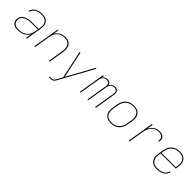

<svg xmlns="http://www.w3.org/2000/svg" viewBox="324 -1932 3552 3552"><g transform="rotate(45 2100.0 -156.5)"><path d="M212 8Q190 8 168 5Q146 2 127 -6Q108 -14 92.5 -28.5Q77 -43 68 -61.5Q59 -80 57 -102Q55 -124 59 -147Q62 -165 70 -183.5Q78 -202 92 -217Q106 -232 123.5 -242.5Q141 -253 159.5 -260Q178 -267 197 -272Q216 -277 235 -279.5Q254 -282 273 -283Q292 -284 311 -284H471L478 -326Q482 -350 481.5 -374.5Q481 -399 474 -421Q467 -443 452 -460.5Q437 -478 417 -489.5Q397 -501 373.5 -505Q350 -509 325 -509Q305 -509 284 -507Q263 -505 242.5 -499Q222 -493 202.5 -483Q183 -473 167 -457.5Q151 -442 140 -423Q129 -404 125 -384H104Q109 -406 120.5 -428Q132 -450 149.5 -467.5Q167 -485 188.5 -497Q210 -509 233 -516Q256 -523 279 -525.5Q302 -528 325 -528Q353 -528 379.5 -523.5Q406 -519 429 -506.5Q452 -494 468.5 -474Q485 -454 493.5 -429.5Q502 -405 502.5 -377.5Q503 -350 498 -323L445 0H424L442 -113Q426 -83 399.5 -58.5Q373 -34 342 -19Q311 -4 278 2Q245 8 212 8ZM218 -11Q245 -11 272.5 -15.5Q300 -20 326 -30.5Q352 -41 375.5 -59Q399 -77 416 -100Q433 -123 443 -149.5Q453 -176 457 -203L468 -265H311Q294 -265 277 -264Q260 -263 242.5 -261Q225 -259 208 -255Q191 -251 174 -245Q157 -239 140.5 -230.5Q124 -222 111 -209Q98 -196 90 -179.5Q82 -163 80 -146Q75 -116 82.5 -88Q90 -60 111 -42Q132 -24 160.5 -17.5Q189 -11 218 -11Z M643 0 729 -520H750L732 -415Q747 -442 769 -464.5Q791 -487 818 -501.5Q845 -516 874.5 -522Q904 -528 932 -528Q961 -528 989 -521.5Q1017 -515 1038.5 -499.5Q1060 -484 1074 -460.5Q1088 -437 1094 -410Q1100 -383 1099.5 -354.5Q1099 -326 1094 -297L1045 0H1024L1073 -300Q1078 -326 1078.5 -352Q1079 -378 1073.5 -402.5Q1068 -427 1055 -448Q1042 -469 1022.5 -483.5Q1003 -498 978 -503.5Q953 -509 926 -509Q902 -509 876.5 -504.5Q851 -500 828 -488Q805 -476 785 -457.5Q765 -439 751 -416.5Q737 -394 729 -370Q721 -346 717 -321L664 0Z M1243 215V196H1283Q1297 196 1311 192.5Q1325 189 1336 179Q1347 169 1355 156.5Q1363 144 1370 131L1426 29L1309 -520H1331L1441 2L1728 -520H1751L1388 140Q1379 155 1369.5 170Q1360 185 1346.5 196Q1333 207 1316 211Q1299 215 1283 215Z M1834 0 1920 -520H1941L1934 -474Q1942 -487 1953.5 -497.5Q1965 -508 1978.5 -515Q1992 -522 2006.5 -525Q2021 -528 2035 -528Q2052 -528 2067.5 -524Q2083 -520 2095 -510.5Q2107 -501 2114 -487Q2121 -473 2123 -457Q2131 -473 2142.5 -487Q2154 -501 2169 -510.5Q2184 -520 2200.5 -524Q2217 -528 2234 -528Q2257 -528 2277.5 -519.5Q2298 -511 2309.5 -493Q2321 -475 2322.5 -452Q2324 -429 2320 -406L2253 0H2232L2300 -410Q2303 -429 2301.5 -447.5Q2300 -466 2290.5 -480.5Q2281 -495 2264 -502Q2247 -509 2228 -509Q2208 -509 2188 -501Q2168 -493 2153.5 -477.5Q2139 -462 2131.5 -442Q2124 -422 2121 -403L2054 0H2033L2101 -410Q2104 -429 2102.5 -447.5Q2101 -466 2091.5 -480.5Q2082 -495 2065 -502Q2048 -509 2029 -509Q2009 -509 1989 -501Q1969 -493 1954.5 -477.5Q1940 -462 1932.5 -442Q1925 -422 1922 -403L1855 0Z M2647 8Q2617 8 2588.5 2Q2560 -4 2536.5 -19Q2513 -34 2497 -56.5Q2481 -79 2473.5 -106.5Q2466 -134 2466.5 -163.5Q2467 -193 2472 -223L2488 -323Q2493 -351 2502 -378Q2511 -405 2527.5 -429.5Q2544 -454 2567 -474Q2590 -494 2616.5 -506Q2643 -518 2671 -523Q2699 -528 2727 -528Q2756 -528 2785 -522Q2814 -516 2837.5 -501Q2861 -486 2877 -463.5Q2893 -441 2900.5 -413.5Q2908 -386 2907.5 -356.5Q2907 -327 2902 -297L2885 -197Q2881 -169 2871.5 -142Q2862 -115 2845.5 -90.5Q2829 -66 2806.5 -46Q2784 -26 2757.5 -14Q2731 -2 2702.5 3Q2674 8 2647 8ZM2647 -11Q2672 -11 2698 -15.5Q2724 -20 2748 -31.5Q2772 -43 2793 -61.5Q2814 -80 2829 -102.5Q2844 -125 2852.5 -150Q2861 -175 2865 -200L2881 -300Q2886 -327 2886.5 -353.5Q2887 -380 2880.5 -404.5Q2874 -429 2860 -450Q2846 -471 2825 -484.5Q2804 -498 2778.5 -503.5Q2753 -509 2726 -509Q2701 -509 2675.5 -504.5Q2650 -500 2625.5 -488.5Q2601 -477 2580 -458.5Q2559 -440 2544.5 -417.5Q2530 -395 2521.5 -370Q2513 -345 2509 -320L2492 -220Q2488 -193 2487.5 -166.5Q2487 -140 2493 -115.5Q2499 -91 2513 -70Q2527 -49 2548 -35.5Q2569 -22 2594.5 -16.5Q2620 -11 2647 -11Z M3112 0 3198 -520H3219L3199 -398Q3212 -426 3232 -451Q3252 -476 3278 -494Q3304 -512 3334 -520Q3364 -528 3393 -528Q3413 -528 3432.5 -525.5Q3452 -523 3469.5 -515Q3487 -507 3500 -493.5Q3513 -480 3519.5 -462Q3526 -444 3526.5 -424Q3527 -404 3523 -384H3502Q3507 -410 3503 -435.5Q3499 -461 3482.5 -478.5Q3466 -496 3441 -502.5Q3416 -509 3390 -509Q3363 -509 3336 -502Q3309 -495 3285.5 -479Q3262 -463 3243.5 -440.5Q3225 -418 3212.5 -393Q3200 -368 3192.5 -341.5Q3185 -315 3181 -289L3133 0Z M3848 8Q3818 8 3789.5 2Q3761 -4 3737.5 -18.5Q3714 -33 3697.5 -56Q3681 -79 3673.5 -106.5Q3666 -134 3666.5 -163.5Q3667 -193 3672 -223L3688 -323Q3693 -351 3702 -378Q3711 -405 3727.5 -429.5Q3744 -454 3767 -474Q3790 -494 3816.5 -506Q3843 -518 3871 -523Q3899 -528 3927 -528Q3956 -528 3985 -522Q4014 -516 4037.5 -501Q4061 -486 4077 -463.5Q4093 -441 4100.5 -413.5Q4108 -386 4107.5 -356.5Q4107 -327 4102 -297L4094 -251H3697L3692 -220Q3688 -193 3687.5 -166.5Q3687 -140 3693.5 -115.5Q3700 -91 3714 -70Q3728 -49 3749 -35.5Q3770 -22 3795.5 -16.5Q3821 -11 3848 -11Q3869 -11 3889.5 -13Q3910 -15 3930.5 -21Q3951 -27 3971 -36.5Q3991 -46 4007.5 -61Q4024 -76 4035.5 -95Q4047 -114 4052 -134H4073Q4068 -111 4055.5 -89.5Q4043 -68 4025 -51Q4007 -34 3985 -22.5Q3963 -11 3940 -4Q3917 3 3894 5.5Q3871 8 3848 8ZM3700 -269H4076L4081 -300Q4086 -327 4086.5 -353.5Q4087 -380 4080.5 -404.5Q4074 -429 4060 -450Q4046 -471 4025 -484.5Q4004 -498 3978.5 -503.5Q3953 -509 3926 -509Q3901 -509 3875.5 -504.5Q3850 -500 3825.5 -488.5Q3801 -477 3780 -458.5Q3759 -440 3744.5 -417.5Q3730 -395 3721.5 -370Q3713 -345 3709 -320Z"/></g></svg>

Font: Iosevka SS04 Th Ex Obl
Style: Regular
Weight: 100
Width: 7
Italic angle: -9°
Monospace: yes
Designer: Belleve Invis
Foundry: Belleve Invis
Version: Version 19.0.0; ttfautohint (v1.8.4)